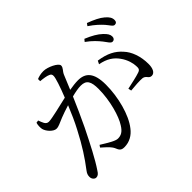

<svg xmlns="http://www.w3.org/2000/svg" viewBox="-166 -1042 1333 1333"><g transform="rotate(-45 500.0 -375.5)"><path d="M802 -608C821 -583 833 -560 849 -560C863 -560 873 -570 873 -587C873 -606 863 -623 838 -646C813 -670 775 -692 724 -713L710 -696C754 -665 782 -633 802 -608ZM894 -680C916 -655 926 -632 942 -632C957 -632 965 -640 965 -657C965 -678 955 -697 928 -719C904 -740 865 -759 814 -778L801 -760C847 -729 871 -705 894 -680ZM671 -516C737 -504 776 -476 804 -437C834 -396 844 -352 845 -326C847 -300 843 -290 822 -283C795 -273 731 -260 695 -252L700 -229C734 -233 797 -237 818 -234C848 -228 845 -200 874 -200C903 -201 916 -234 916 -274C916 -351 891 -417 854 -456C814 -502 764 -528 683 -540ZM299 -722C324 -720 360 -715 375 -707C389 -701 391 -693 391 -681C391 -662 370 -597 339 -520C266 -504 175 -480 143 -480C114 -480 107 -511 96 -539L77 -536C71 -517 71 -494 74 -478C82 -446 119 -408 146 -408C170 -408 184 -419 228 -436C248 -444 282 -456 318 -467C295 -410 268 -350 243 -303C187 -195 142 -127 88 -56C75 -39 71 -27 71 -10C71 13 88 27 101 27C116 27 128 20 142 -4C185 -67 235 -165 290 -276C322 -342 356 -419 385 -486C419 -495 452 -501 476 -501C531 -501 548 -470 548 -397C548 -283 512 -161 478 -110C453 -69 429 -58 399 -58C375 -58 331 -85 278 -118L267 -102C322 -54 329 -42 337 -27C349 2 356 16 389 16C440 16 481 -9 510 -47C569 -121 605 -261 605 -382C605 -500 562 -541 488 -541C464 -541 432 -537 404 -532L448 -638C459 -663 479 -674 479 -696C479 -721 405 -756 365 -756C337 -756 316 -750 299 -743Z"/></g></svg>

Font: Noto Serif CJK TC
Style: Regular
Weight: 400
Designer: Ryoko NISHIZUKA 西塚涼子 (kana & ideographs); Frank Grießhammer (Latin, Greek & Cyrillic); Wenlong ZHANG 张文龙 (bopomofo); San
Foundry: Adobe
Version: Version 2.001;hotconv 1.1.0;makeotfexe 2.6.0